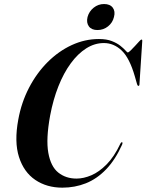

<svg xmlns="http://www.w3.org/2000/svg" viewBox="-20 -900 709 930"><path d="M571.5 -211Q573.5 -209.5 573.5 -207.2Q573.5 -205 571.5 -199.5Q538.5 -126 494 -79.8Q449.5 -33.5 396 -12.2Q342.5 9 282 9Q206.5 9 151 -28.5Q95.5 -66 72 -139.5Q48.5 -213 68.5 -320.5Q83.5 -403.5 120.5 -474.8Q157.5 -546 210.5 -599Q263.5 -652 327.2 -681.5Q391 -711 459 -711Q496.5 -711 521.8 -701Q547 -691 563 -678.2Q579 -665.5 587.5 -655.8Q596 -646 599 -646Q603 -646 612.8 -655.5Q622.5 -665 633.8 -677.2Q645 -689.5 653.8 -699Q662.5 -708.5 665 -708.5Q667.5 -708.5 668.5 -706.5Q669.5 -704.5 669 -700L655.5 -492.5Q655.5 -488 654.2 -486.2Q653 -484.5 651 -484Q646.5 -483.5 644 -492L633 -530.5Q607.5 -619 569.5 -655.2Q531.5 -691.5 483 -691.5Q438.5 -691.5 397.8 -665.8Q357 -640 322.8 -593.2Q288.5 -546.5 263 -482.2Q237.5 -418 223 -341Q202 -227 214 -160Q226 -93 262.5 -64Q299 -35 350.5 -35Q385 -35 422.5 -51Q460 -67 496.5 -103.8Q533 -140.5 563 -204Q565.5 -208.5 567.8 -210.2Q570 -212 571.5 -211ZM452 -754.5Q423.5 -754.5 410.5 -772.2Q397.5 -790 404 -817.5Q411.5 -845 433.8 -862.8Q456 -880.5 484 -880.5Q513 -880.5 526.2 -862.8Q539.5 -845 532 -817.5Q525.5 -790 503.2 -772.2Q481 -754.5 452 -754.5Z"/></svg>

Font: Fraunces 120pt SemiBold
Style: Italic
Weight: 600
Italic angle: -16°
Version: Version 1.000;[b76b70a41]